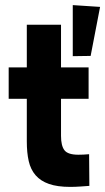

<svg xmlns="http://www.w3.org/2000/svg" viewBox="-20 -726 412 752"><path d="M14 -462H85V-629H219V-462H327V-339H219V-194Q219 -155 232.5 -137.5Q246 -120 287 -120Q296 -120 307 -120.5Q318 -121 329 -122L330 2Q316 3 295.5 4.5Q275 6 255 6Q205 6 172 -5.5Q139 -17 119.5 -39.5Q100 -62 92.5 -95Q85 -128 85 -172V-339H14ZM265 -706 372 -699 335 -507 265 -506Z"/></svg>

Font: Tilda Sans Extra Bold
Style: Regular
Weight: 800
Designer: ParaType Ltd
Foundry: ParaType Ltd
Version: Version 1.009